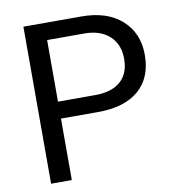

<svg xmlns="http://www.w3.org/2000/svg" viewBox="-80 -784 791 856"><g transform="rotate(-10 315.5 -355.5)"><path d="M176.3 -278.3V0H82.5V-710.9H344.7Q461.4 -710.9 527.6 -651.4Q593.8 -591.8 593.8 -493.7Q593.8 -390.1 529.1 -334.2Q464.4 -278.3 343.8 -278.3ZM176.3 -355H344.7Q419.9 -355 460 -390.4Q500 -425.8 500 -492.7Q500 -556.2 460 -594.2Q419.9 -632.3 350.1 -633.8H176.3Z"/></g></svg>

Font: Noboto
Style: Regular
Weight: 400
Designer: Google
Version: Version 2.001101; 2014